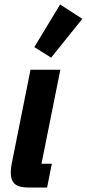

<svg xmlns="http://www.w3.org/2000/svg" viewBox="-20 -836 387 856"><path d="M106 0Q64 0 46 -16Q28 -32 28 -66Q28 -74 29 -85Q30 -96 32 -105L116 -525H249L165 -106H211L190 0ZM208 -579 133 -626 248 -816 347 -752Z"/></svg>

Font: IBM Plex Sans Cond
Style: Bold Italic
Weight: 700
Width: 3
Italic angle: -11°
Designer: Mike Abbink, Paul van der Laan, Pieter van Rosmalen
Foundry: Bold Monday
Version: Version 1.3